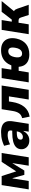

<svg xmlns="http://www.w3.org/2000/svg" viewBox="1488 -2045 574 3590"><g transform="rotate(-90 1775.0 -250.0)"><path d="M29 0 109 -506H278L366 -234L543 -506H709L629 0H472L520 -303H517L381 -82H301L239 -303H234L186 0Z M943 11Q887 11 848 -13.5Q809 -38 791 -79Q773 -120 783 -169Q793 -215 829 -245.5Q865 -276 930 -292Q995 -308 1093 -308H1150L1137 -223H1097Q1056 -223 1027 -218Q998 -213 981 -200.5Q964 -188 960 -164Q954 -141 967.5 -125Q981 -109 1011 -109Q1032 -109 1053 -120.5Q1074 -132 1090 -154.5Q1106 -177 1111 -209L1129 -323Q1135 -364 1114.5 -379Q1094 -394 1046 -394Q1014 -394 968.5 -384Q923 -374 871 -349L844 -460Q887 -480 929 -493Q971 -506 1013.5 -511.5Q1056 -517 1100 -517Q1173 -517 1222.5 -495.5Q1272 -474 1293 -425.5Q1314 -377 1301 -295L1255 0H1108L1123 -97H1117Q1099 -63 1074 -39Q1049 -15 1017 -2Q985 11 943 11Z M1389 17 1361 -123Q1392 -131 1414.5 -145Q1437 -159 1453 -182Q1469 -205 1480 -237Q1491 -269 1497 -311L1528 -506H1971L1891 0H1709L1768 -370H1673L1663 -307Q1652 -238 1629.5 -182Q1607 -126 1573 -84.5Q1539 -43 1493 -17Q1447 9 1389 17Z M2552 11Q2481 11 2431 -12.5Q2381 -36 2353.5 -79.5Q2326 -123 2321 -188H2246L2216 0H2030L2110 -506H2296L2268 -325H2347Q2371 -386 2410.5 -429Q2450 -472 2505 -494.5Q2560 -517 2633 -517Q2718 -517 2772 -481.5Q2826 -446 2846 -382Q2866 -318 2849 -232Q2836 -171 2810 -125.5Q2784 -80 2746.5 -49.5Q2709 -19 2660.5 -4Q2612 11 2552 11ZM2568 -124Q2595 -124 2615.5 -136.5Q2636 -149 2651.5 -175Q2667 -201 2675 -243Q2689 -314 2673 -348Q2657 -382 2611 -382Q2585 -382 2563.5 -370Q2542 -358 2527 -332Q2512 -306 2503 -265Q2490 -195 2506.5 -159.5Q2523 -124 2568 -124Z M2931 0 3011 -506H3195L3165 -317H3204L3349 -506H3550L3336 -244L3328 -284Q3353 -280 3367.5 -271.5Q3382 -263 3391 -248.5Q3400 -234 3408 -211L3481 0H3290L3242 -148Q3237 -163 3230 -172Q3223 -181 3212 -185.5Q3201 -190 3186 -190H3145L3115 0Z"/></g></svg>

Font: Nunito Sans 7pt SemiCondensed Black
Style: Italic
Weight: 900
Width: 4
Italic angle: -9°
Designer: Vernon Adams
Foundry: Vernon Adams
Version: Version 3.101;gftools[0.9.27]